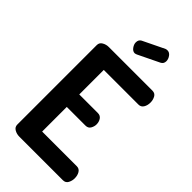

<svg xmlns="http://www.w3.org/2000/svg" viewBox="-289 -1033 1108 1108"><g transform="rotate(45 265.0 -478.5)"><path d="M117 0Q96 0 78 -10.5Q60 -21 60 -41V-690Q60 -710 78 -720.5Q96 -731 117 -731H473Q495 -731 504.5 -713Q514 -695 514 -675Q514 -651 503.5 -634Q493 -617 473 -617H190V-417H342Q362 -417 372.5 -401.5Q383 -386 383 -365Q383 -348 373.5 -331.5Q364 -315 342 -315H190V-114H473Q493 -114 503.5 -97Q514 -80 514 -56Q514 -36 504.5 -18Q495 0 473 0ZM248 -811Q232 -811 220 -827.5Q208 -844 208 -860Q208 -882 225 -891L357 -955Q364 -957 370 -957Q387 -957 398.5 -941Q410 -925 410 -908Q410 -887 392 -878L262 -815Q258 -814 255 -812.5Q252 -811 248 -811Z"/></g></svg>

Font: Dosis
Style: Bold
Weight: 700
Designer: EdgarTolentino, PabloImpallari, IginoMarini
Foundry: EdgarTolentino, PabloImpallari, IginoMarini
Version: Version 3.001; ttfautohint (v1.8.2)